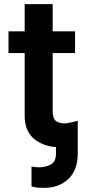

<svg xmlns="http://www.w3.org/2000/svg" viewBox="-20 -699 424 926"><path d="M234 -443V-164Q234 -128 250 -115Q267 -104 289 -104H300L355 -116V42Q355 121 310 164Q264 207 194 207L163 206Q149 205 132 200V104L151 107L170 108Q198 108 224 95Q250 81 250 42V10Q188 7 142 -31Q98 -71 99 -143V-443H21V-548H99V-679H234V-548H342V-443Z"/></svg>

Font: Sinter Bold
Style: Regular
Weight: 700
Foundry: Adobe & rsms
Version: Version 1.000